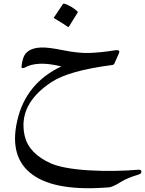

<svg xmlns="http://www.w3.org/2000/svg" viewBox="-20 -520 797 1055"><path d="M633 -226 609 -172Q605 -164 598 -163Q358 -132 263 -69Q76 54 116 228Q139 324 260 378Q327 407 469 416Q540 420 607 419Q674 418 735 413Q751 411 755 417Q759 423 755 430Q753 434 749.5 435.5Q746 437 742 439Q681 457 647 478Q622 494 605.5 501Q589 508 583 509Q289 534 159 440Q28 345 75 142Q122 -63 317 -155Q184 -188 115 -148Q108 -145 103 -146Q98 -147 98 -153Q100 -178 108 -202Q126 -255 204 -259Q243 -261 327 -244Q411 -227 470 -229Q499 -230 535 -233.5Q571 -237 614 -244Q643 -248 633 -226ZM326 -498Q328 -501 334 -500Q374 -486 405 -458Q409 -454 406 -450L359 -374Q356 -369 349 -375Q345 -378 328 -389Q311 -400 279 -419Q274 -422 277 -425Z"/></svg>

Font: Amiri Modified
Style: Regular
Weight: 400
Version: 0.117-H1